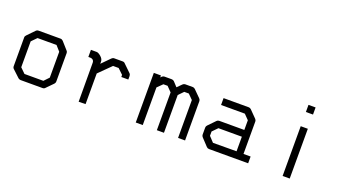

<svg xmlns="http://www.w3.org/2000/svg" viewBox="-49 -1128 2797 1548"><g transform="rotate(20 1350.0 -354.0)"><path d="M117 -374V-152L160 -110H322L362 -152V-374L323 -418H160ZM67 -407 128 -470Q135 -477 148 -477H336Q348 -477 358 -467L414 -404Q422 -396 422 -385V-140Q422 -128 413 -119L355 -60Q349 -53 337.5 -53H334H148Q137.5 -53 128 -60L66 -118Q57 -126 57 -140V-387Q57 -397 67 -407Z M706 -313V-50L647 -49L646 -384Q646 -396.5 638 -406Q627.5 -415 615 -415H597V-476H646Q661 -476 683.5 -456.5Q706 -437 706 -415V-396L775 -466Q785 -476 796 -476H869Q882.5 -476 890 -467L953 -406Q962 -397 962 -384V-354H902V-372L857 -415H809Z M1379 -373V-49H1318V-373L1277 -415H1241L1197 -372V-49H1137V-475H1198V-458L1207 -467Q1216 -476 1228 -476H1290Q1303 -476 1312 -467L1348 -428L1386 -466Q1395 -475 1407 -475H1471Q1483 -475 1492 -466L1551 -407Q1560 -398 1560 -386V-49H1500V-374L1459 -415H1420Z M1980 -109V-234H1779L1736 -190V-153L1778 -108ZM2040 -108H2101V-50H1765Q1753 -50 1744 -59L1686 -121Q1677 -130 1677 -142V-202Q1677 -214 1686 -223L1745 -284Q1753 -292 1766 -292H1980V-375L1939 -417H1735V-476H1951Q1963 -476 1972 -467L2031 -407Q2040 -398 2040 -387Z M2397 -659H2458V-598H2397ZM2397 -476H2458V-49H2397Z"/></g></svg>

Font: ibm3270
Style: Regular
Weight: 400
Monospace: yes
Version: Version 2.0.3